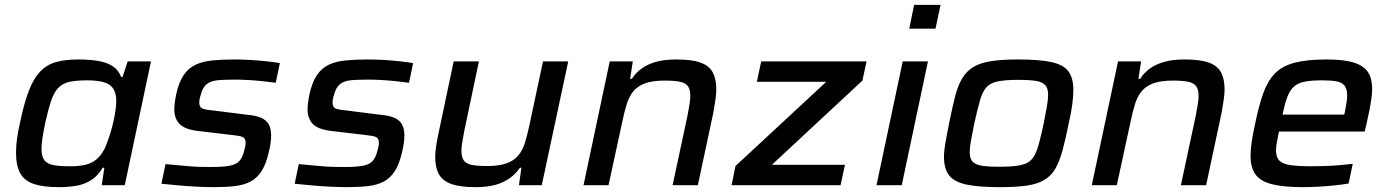

<svg xmlns="http://www.w3.org/2000/svg" viewBox="-20 -763 5718 791"><path d="M222 8Q160 8 121 -4.5Q82 -17 64 -48Q46 -79 46 -134Q46 -159 50 -190.5Q54 -222 63 -260Q79 -337 98 -387Q117 -437 143.5 -466Q170 -495 208 -506.5Q246 -518 302 -518Q348 -518 384 -512Q420 -506 444 -490.5Q468 -475 479 -446H485L506 -510H602L494 0H399L410 -72H403Q383 -38 355 -20.5Q327 -3 293.5 2.5Q260 8 222 8ZM268 -78Q306 -78 331 -84Q356 -90 373 -103Q390 -116 402 -135Q411 -148 419 -169Q427 -190 434.5 -214Q442 -238 447.5 -263Q453 -288 456 -310Q459 -332 459 -347Q459 -393 432.5 -412.5Q406 -432 340 -432Q295 -432 267 -426Q239 -420 221 -402Q203 -384 191 -349Q179 -314 166 -255Q159 -221 155 -195Q151 -169 151 -150Q151 -119 162.5 -103.5Q174 -88 199.5 -83Q225 -78 268 -78Z M861 8Q828 8 789 6Q750 4 712.5 0.5Q675 -3 645 -6L662 -87Q691 -84 715 -82Q739 -80 761 -78Q783 -76 805 -75.5Q827 -75 850 -75Q901 -75 927.5 -80.5Q954 -86 966 -99.5Q978 -113 985 -138Q988 -150 990 -158.5Q992 -167 992 -174Q992 -194 979 -199Q966 -204 935 -207L791 -224Q739 -231 718.5 -253.5Q698 -276 698 -313Q698 -322 700 -339Q702 -356 706 -375Q717 -425 737 -454Q757 -483 786 -496.5Q815 -510 854.5 -514Q894 -518 945 -518Q977 -518 1011.5 -516Q1046 -514 1078 -510.5Q1110 -507 1133 -503L1116 -422Q1087 -426 1057.5 -429Q1028 -432 1000 -433.5Q972 -435 948 -435Q910 -435 882.5 -433Q855 -431 837.5 -420.5Q820 -410 811 -385Q808 -376 804.5 -364Q801 -352 801 -342Q801 -322 812.5 -316.5Q824 -311 857 -308L1000 -290Q1033 -287 1054 -278.5Q1075 -270 1086 -252.5Q1097 -235 1097 -204Q1097 -193 1095 -176Q1093 -159 1088 -139Q1077 -89 1058.5 -59.5Q1040 -30 1013 -15.5Q986 -1 948.5 3.5Q911 8 861 8Z M1410 8Q1377 8 1338 6Q1299 4 1261.5 0.5Q1224 -3 1194 -6L1211 -87Q1240 -84 1264 -82Q1288 -80 1310 -78Q1332 -76 1354 -75.5Q1376 -75 1399 -75Q1450 -75 1476.5 -80.5Q1503 -86 1515 -99.5Q1527 -113 1534 -138Q1537 -150 1539 -158.5Q1541 -167 1541 -174Q1541 -194 1528 -199Q1515 -204 1484 -207L1340 -224Q1288 -231 1267.5 -253.5Q1247 -276 1247 -313Q1247 -322 1249 -339Q1251 -356 1255 -375Q1266 -425 1286 -454Q1306 -483 1335 -496.5Q1364 -510 1403.5 -514Q1443 -518 1494 -518Q1526 -518 1560.5 -516Q1595 -514 1627 -510.5Q1659 -507 1682 -503L1665 -422Q1636 -426 1606.5 -429Q1577 -432 1549 -433.5Q1521 -435 1497 -435Q1459 -435 1431.5 -433Q1404 -431 1386.5 -420.5Q1369 -410 1360 -385Q1357 -376 1353.5 -364Q1350 -352 1350 -342Q1350 -322 1361.5 -316.5Q1373 -311 1406 -308L1549 -290Q1582 -287 1603 -278.5Q1624 -270 1635 -252.5Q1646 -235 1646 -204Q1646 -193 1644 -176Q1642 -159 1637 -139Q1626 -89 1607.5 -59.5Q1589 -30 1562 -15.5Q1535 -1 1497.5 3.5Q1460 8 1410 8Z M1939 8Q1874 8 1838 -5.5Q1802 -19 1787.5 -46.5Q1773 -74 1773 -116Q1773 -134 1776.5 -159Q1780 -184 1786 -211L1849 -510H1953L1893 -225Q1889 -204 1885 -180.5Q1881 -157 1881 -143Q1881 -115 1891 -101.5Q1901 -88 1924.5 -83.5Q1948 -79 1987 -79Q2037 -79 2068 -90.5Q2099 -102 2116.5 -124Q2134 -146 2143.5 -177.5Q2153 -209 2161 -247L2217 -510H2321L2212 0H2118L2128 -72H2122Q2106 -48 2081.5 -30Q2057 -12 2023 -2Q1989 8 1939 8Z M2384 0 2492 -510H2587L2576 -438H2583Q2599 -463 2623 -480.5Q2647 -498 2682 -508Q2717 -518 2766 -518Q2831 -518 2866.5 -505Q2902 -492 2916.5 -464.5Q2931 -437 2931 -395Q2931 -377 2927.5 -352Q2924 -327 2919 -300L2855 0H2751L2812 -285Q2816 -306 2820 -329.5Q2824 -353 2824 -367Q2824 -395 2813.5 -408.5Q2803 -422 2780 -426.5Q2757 -431 2718 -431Q2668 -431 2637 -419.5Q2606 -408 2588.5 -386Q2571 -364 2561.5 -332.5Q2552 -301 2544 -263L2487 0Z M2994 0 3010 -79 3384 -426H3098L3116 -510H3550L3533 -431L3160 -84H3461L3443 0Z M3726 -645 3746 -743H3855L3834 -645ZM3591 0 3699 -510H3803L3695 0Z M4099 8Q4010 8 3960 -3Q3910 -14 3889.5 -41.5Q3869 -69 3869 -116Q3869 -142 3875 -176Q3881 -210 3890 -255Q3903 -319 3914.5 -364.5Q3926 -410 3944 -440Q3962 -470 3990 -487Q4018 -504 4063 -511Q4108 -518 4175 -518Q4263 -518 4312.5 -507Q4362 -496 4382 -468.5Q4402 -441 4402 -393Q4402 -366 4397.5 -332.5Q4393 -299 4383 -255Q4370 -190 4357.5 -144Q4345 -98 4328 -68.5Q4311 -39 4283 -22Q4255 -5 4211 1.5Q4167 8 4099 8ZM4098 -76Q4141 -76 4169.5 -80Q4198 -84 4215 -94Q4232 -104 4242.5 -124Q4253 -144 4261.5 -176Q4270 -208 4280 -255Q4288 -295 4293 -324Q4298 -353 4298 -373Q4298 -399 4286.5 -412Q4275 -425 4249 -429.5Q4223 -434 4175 -434Q4121 -434 4090 -427.5Q4059 -421 4043 -402.5Q4027 -384 4017 -348.5Q4007 -313 3994 -255Q3986 -214 3980.5 -185Q3975 -156 3975 -136Q3975 -111 3986 -98Q3997 -85 4024 -80.5Q4051 -76 4098 -76Z M4478 0 4586 -510H4681L4670 -438H4677Q4693 -463 4717 -480.5Q4741 -498 4776 -508Q4811 -518 4860 -518Q4925 -518 4960.5 -505Q4996 -492 5010.5 -464.5Q5025 -437 5025 -395Q5025 -377 5021.5 -352Q5018 -327 5013 -300L4949 0H4845L4906 -285Q4910 -306 4914 -329.5Q4918 -353 4918 -367Q4918 -395 4907.5 -408.5Q4897 -422 4874 -426.5Q4851 -431 4812 -431Q4762 -431 4731 -419.5Q4700 -408 4682.5 -386Q4665 -364 4655.5 -332.5Q4646 -301 4638 -263L4581 0Z M5348 8Q5266 8 5218.5 -4.5Q5171 -17 5151.5 -45.5Q5132 -74 5132 -120Q5132 -147 5137 -180.5Q5142 -214 5151 -254Q5166 -327 5184 -378Q5202 -429 5232 -460Q5262 -491 5313 -504.5Q5364 -518 5445 -518Q5517 -518 5558 -505Q5599 -492 5616 -465.5Q5633 -439 5633 -397Q5633 -380 5630 -358Q5627 -336 5622 -310Q5617 -284 5610 -254L5602 -221H5249Q5244 -197 5240.5 -177.5Q5237 -158 5237 -143Q5237 -116 5250 -102Q5263 -88 5295 -83Q5327 -78 5384 -78Q5408 -78 5438 -79Q5468 -80 5498.5 -82.5Q5529 -85 5553 -88L5536 -7Q5513 -3 5480.5 0.5Q5448 4 5413.5 6Q5379 8 5348 8ZM5264 -291H5518L5521 -304Q5525 -325 5527.5 -340.5Q5530 -356 5530 -369Q5530 -397 5519 -410.5Q5508 -424 5485.5 -428Q5463 -432 5427 -432Q5382 -432 5354.5 -426.5Q5327 -421 5310.5 -406Q5294 -391 5283.5 -363.5Q5273 -336 5264 -291Z"/></svg>

Font: Saira SemiExpanded Medium
Style: Italic
Weight: 500
Width: 6
Italic angle: -12°
Designer: Hector Gatti with collaboration of the Omnibus-Type team
Foundry: Omnibus-Type
Version: Version 1.101